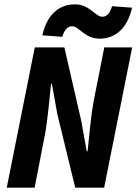

<svg xmlns="http://www.w3.org/2000/svg" viewBox="-20 -872 640 892"><path d="M11.3 0H140.8L188.2 -243.5C200.2 -306.5 210.2 -411.9 217 -483H221L246.5 -341.2L329.5 0H463.8L594.1 -651.7H464.5L414.7 -399.8C405.2 -350.6 393.5 -237.6 386.9 -169H382.9L357.5 -310.5L279 -651.7H141.6L11.3 0ZM442.5 -692.4C511.8 -692.4 570.4 -735 593.6 -836.3L500.6 -843.2C489.8 -806.7 473.8 -794.3 455.1 -794.3C422.3 -794.3 397.4 -851.8 327.7 -851.8C258.3 -851.8 199.7 -809 176.5 -707.9L269.5 -701C280.3 -737.5 296.6 -750 315.1 -750C347.8 -750 373 -692.4 442.5 -692.4Z"/></svg>

Font: Source Code Variable
Style: Italic
Weight: 400
Italic angle: -11°
Monospace: yes
Designer: Paul D. Hunt, Teo Tuominen
Foundry: Adobe Systems Incorporated
Version: Version 1.005;PS 1.0;hotconv 16.6.54;makeotf.lib2.5.65590